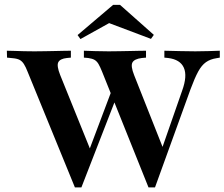

<svg xmlns="http://www.w3.org/2000/svg" viewBox="-20 -785 947 810"><path d="M606.5 5.6 410.5 -483.1Q402.4 -503.2 395.6 -514.9Q388.7 -526.6 379 -532.3Q369.4 -537.9 352.4 -540.3L333.9 -541.9V-571Q353.2 -570.2 380.6 -569.4Q408.1 -568.5 436.3 -568.5H439.5H441.1Q462.9 -568.5 484.7 -569Q506.5 -569.4 527 -569.8Q547.6 -570.2 565.3 -570.6Q583.1 -571 596 -571V-541.9L578.2 -540.3Q546.8 -536.3 538.7 -521.4Q530.6 -506.5 546 -467.7L673.4 -146L657.3 -141.1L748.4 -402.4Q771 -464.5 755.6 -499.2Q740.3 -533.9 689.5 -540.3L673.4 -541.9V-571Q708.9 -570.2 741.1 -569.4Q773.4 -568.5 804 -568.5Q833.1 -568.5 858.5 -569.4Q883.9 -570.2 907.3 -571V-541.9L893.5 -539.5Q866.9 -535.5 848.8 -522.6Q830.6 -509.7 816.1 -483.1Q801.6 -456.5 783.9 -408.9L633.9 5.6ZM296 5.6 96.8 -481.5Q88.7 -502.4 81 -514.5Q73.4 -526.6 62.9 -532.3Q52.4 -537.9 33.9 -539.5L9.7 -541.9L8.9 -571Q23.4 -571 41.9 -570.2Q60.5 -569.4 81 -569Q101.6 -568.5 121.8 -568.5H125.8H129Q150 -568.5 171.4 -569Q192.7 -569.4 212.9 -569.8Q233.1 -570.2 249.6 -570.6Q266.1 -571 279 -571V-541.9L262.1 -540.3Q233.1 -537.1 225.8 -522.2Q218.5 -507.3 233.9 -468.5L368.5 -135.5L346.8 -126.6L462.9 -434.7L479.8 -396.8L323.4 5.6ZM319.4 -620.2 307.3 -637.1 457.3 -764.5H486.3L629 -637.9L616.9 -621L407.3 -700L477.4 -708.1Z"/></svg>

Font: Playfair 5pt SemiExpanded Light
Style: Bold
Weight: 700
Version: Version 2.203